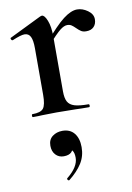

<svg xmlns="http://www.w3.org/2000/svg" viewBox="-79 -447 531 773"><g transform="rotate(-10 187.0 -60.0)"><path d="M291 -396Q313 -396 334 -381Q355 -366 355 -345Q355 -326 344 -314.5Q333 -303 313 -303Q300 -303 292 -308Q284 -313 274 -323Q265 -332 258 -336.5Q251 -341 241 -341Q228 -341 211.5 -328Q195 -315 155 -271L148 -283Q202 -347 234 -371.5Q266 -396 291 -396ZM41 -12Q75 -12 86 -26Q97 -40 97 -81V-272Q97 -304 89.5 -319Q82 -334 65 -334Q50 -334 15 -319H14Q10 -319 8 -324Q6 -329 9 -330L140 -394Q146 -396 147 -396Q158 -396 168 -371Q178 -346 178 -306V-81Q178 -53 186 -38.5Q194 -24 213.5 -18Q233 -12 270 -12Q274 -12 274 -6Q274 0 270 0Q236 0 216 -1L138 -2L80 -1Q66 0 41 0Q38 0 38 -6Q38 -12 41 -12ZM140 276Q136 276 134 272Q132 268 135 266Q182 228 182 191Q182 170 174.5 161Q167 152 153 149L177 134Q180 177 136 177Q116 177 103 163Q90 149 90 126Q90 101 107 88Q124 75 148 75Q179 75 196 96Q213 117 213 153Q213 190 194.5 219Q176 248 142 275Z"/></g></svg>

Font: Cormorant Garamond SemiBold
Style: Regular
Weight: 600
Designer: Christian Thalmann (Catharsis Fonts)
Foundry: Catharsis Fonts
Version: Version 4.000